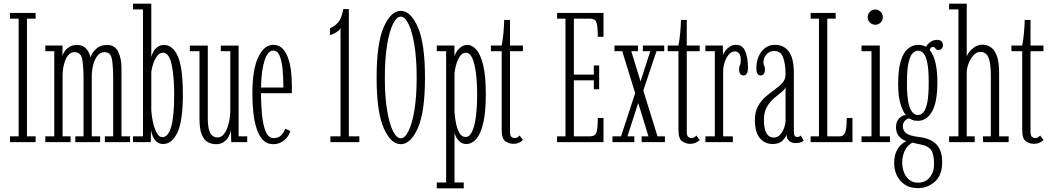

<svg xmlns="http://www.w3.org/2000/svg" viewBox="-20 -770 5691 1040"><path d="M34 0V-31.5H81V-669H34V-700H173V-669H126V-31.5H173V0Z M225.5 0V-31.5H274V-492.5H225.5V-523.5H318.5V-466Q320 -476 329 -490.2Q338 -504.5 355.2 -515.5Q372.5 -526.5 398 -526.5Q425 -526.5 440.8 -512Q456.5 -497.5 463.2 -480.8Q470 -464 470.5 -458Q474.5 -480 498.5 -503.2Q522.5 -526.5 560.5 -526.5Q602.5 -526.5 620.2 -489.8Q638 -453 638 -402.5V-31.5H684.5V0H548V-31.5H593V-342Q593 -408.5 586.5 -448Q580 -487.5 546.5 -487.5Q523 -487.5 507.8 -468Q492.5 -448.5 485 -419.2Q477.5 -390 477 -360V-31.5H522.5V0H388V-31.5H432.5V-342Q432.5 -408.5 425.5 -448Q418.5 -487.5 384.5 -487.5Q361 -487.5 346.8 -467.8Q332.5 -448 325.8 -418.2Q319 -388.5 319 -358.5V-31.5H362.5V0Z M864 10Q841 10 827.2 -3.2Q813.5 -16.5 806.5 -34.2Q799.5 -52 798 -65.5L796.5 0H700.5V-31.5H754.5V-719H700.5V-750H799.5V-461.5Q802 -471.5 809.5 -487Q817 -502.5 831.8 -514.5Q846.5 -526.5 869.5 -526.5Q915.5 -526.5 943 -465.5Q970.5 -404.5 970.5 -259Q970.5 -114 941 -52Q911.5 10 864 10ZM859.5 -27Q923.5 -27 923.5 -256.5Q923.5 -358.5 909.5 -421.5Q895.5 -484.5 862.5 -484.5Q845 -484.5 831.8 -467.2Q818.5 -450 810.2 -426Q802 -402 799.5 -381V-171.5Q801.5 -141 808.8 -107.5Q816 -74 828.8 -50.5Q841.5 -27 859.5 -27Z M1150.5 11Q1127 11 1106.5 0.5Q1086 -10 1073.2 -40Q1060.5 -70 1060.5 -128V-492.5H1008.5V-523H1105.5V-132Q1105.5 -87.5 1112.8 -64.5Q1120 -41.5 1132.2 -33.5Q1144.5 -25.5 1158.5 -25.5Q1181 -25.5 1196.2 -47.8Q1211.5 -70 1219.5 -104.8Q1227.5 -139.5 1227.5 -176.5V-492.5H1176V-523H1272.5V-31.5H1319V0H1232.5L1231 -65Q1228.5 -49.5 1219.2 -31.8Q1210 -14 1193 -1.5Q1176 11 1150.5 11Z M1460 11Q1425.5 11 1403.2 -13Q1381 -37 1368.8 -76.8Q1356.5 -116.5 1351.8 -165Q1347 -213.5 1347 -262.5Q1347 -391.5 1378.2 -459.2Q1409.5 -527 1460.5 -527Q1490.5 -527 1510 -507.2Q1529.5 -487.5 1540.8 -454.8Q1552 -422 1556.5 -383.2Q1561 -344.5 1561 -306.5Q1561 -296 1561 -285.5Q1561 -275 1560.5 -265H1393.5Q1394 -201.5 1399.5 -146Q1405 -90.5 1419.8 -56.2Q1434.5 -22 1462.5 -22Q1490.5 -22 1505.2 -39.2Q1520 -56.5 1525 -73L1552.5 -60Q1545 -31.5 1519.5 -10.2Q1494 11 1460 11ZM1460.5 -496Q1430.5 -496 1413 -442.2Q1395.5 -388.5 1394 -296H1515Q1515 -351.5 1510.5 -396.8Q1506 -442 1494.2 -469Q1482.5 -496 1460.5 -496Z M1769.5 0V-31.5H1824.5V-619Q1821 -607 1800.8 -594.8Q1780.5 -582.5 1767.5 -579.5V-617Q1790 -625 1810.8 -647.8Q1831.5 -670.5 1839 -721H1869.5V-31.5H1926.5V0Z M2151 11Q2097 11 2058.5 -76Q2020 -163 2020 -349Q2020 -535.5 2058.5 -623.2Q2097 -711 2151 -711Q2204.5 -711 2243.2 -623.2Q2282 -535.5 2282 -349Q2282 -163 2243.2 -76Q2204.5 11 2151 11ZM2151 -21Q2173.5 -21 2193.2 -61Q2213 -101 2225 -174.5Q2237 -248 2237 -349Q2237 -450 2225 -524.2Q2213 -598.5 2193.2 -639.2Q2173.5 -680 2151 -680Q2128 -680 2108.2 -639.5Q2088.5 -599 2076.5 -524.8Q2064.5 -450.5 2064.5 -349Q2064.5 -247.5 2076.5 -174Q2088.5 -100.5 2108.2 -60.8Q2128 -21 2151 -21Z M2346 250V218.5H2396.5V-492.5H2346V-523.5H2441.5V-465Q2444 -475 2453 -489.5Q2462 -504 2476.8 -515.2Q2491.5 -526.5 2512 -526.5Q2538.5 -526.5 2561.2 -500Q2584 -473.5 2597.8 -414.8Q2611.5 -356 2611.5 -259Q2611.5 -162.5 2597.5 -103.2Q2583.5 -44 2559.5 -17Q2535.5 10 2506 10Q2486 10 2472.2 -1.5Q2458.5 -13 2450.8 -27.8Q2443 -42.5 2442 -53V218.5H2492V250ZM2502 -28Q2523.5 -28 2537.5 -58Q2551.5 -88 2558 -140Q2564.5 -192 2564.5 -257.5Q2564.5 -322.5 2558 -373.8Q2551.5 -425 2538.2 -454.8Q2525 -484.5 2504.5 -484.5Q2484.5 -484.5 2471.5 -465.5Q2458.5 -446.5 2451.2 -420.8Q2444 -395 2442 -374.5V-165Q2443.5 -135 2449.8 -103.2Q2456 -71.5 2468.5 -49.8Q2481 -28 2502 -28Z M2760.5 9Q2737.5 9 2717.5 -4.8Q2697.5 -18.5 2697.5 -65V-492.5H2639V-523.5H2697.5Q2703 -550 2706.8 -589.8Q2710.5 -629.5 2711 -662H2742.5V-523.5H2812.5V-492.5H2742.5V-56.5Q2742.5 -35 2750.5 -28.5Q2758.5 -22 2767 -22Q2777.5 -22 2784 -26.5Q2790.5 -31 2794.5 -36L2813 -11.5Q2805.5 -3.5 2791.5 2.8Q2777.5 9 2760.5 9Z M2997.5 0V-31.5H3043V-669H2997.5V-700H3249V-570.5H3218Q3218 -631.5 3210.2 -650.2Q3202.5 -669 3175 -669H3088.5V-366H3196.5V-415.5H3225.5V-286.5H3196.5V-335H3088.5V-31.5H3175Q3202.5 -31.5 3210.2 -50.8Q3218 -70 3218 -131H3249V0Z M3297.5 0V-31.5H3344L3420.5 -265.5L3350.5 -492.5H3308.5V-523.5H3435.5V-492.5H3399.5L3449.5 -329L3502.5 -492.5H3462V-523.5H3578V-492.5H3536L3464.5 -280L3541.5 -31.5H3581.5V0H3455.5V-31.5H3492.5L3437 -212L3378.5 -31.5H3416V0Z M3718 9Q3695 9 3675 -4.8Q3655 -18.5 3655 -65V-492.5H3596.5V-523.5H3655Q3660.5 -550 3664.2 -589.8Q3668 -629.5 3668.5 -662H3700V-523.5H3770V-492.5H3700V-56.5Q3700 -35 3708 -28.5Q3716 -22 3724.5 -22Q3735 -22 3741.5 -26.5Q3748 -31 3752 -36L3770.5 -11.5Q3763 -3.5 3749 2.8Q3735 9 3718 9Z M3801 0V-31.5H3852V-492.5H3801V-523.5H3895L3896.5 -471.5Q3897 -476.5 3905.5 -490Q3914 -503.5 3929.8 -515.2Q3945.5 -527 3968 -527Q4002.5 -527 4017 -491.5Q4031.5 -456 4031.5 -403.5Q4031.5 -361.5 4007 -361.5Q3983.5 -361.5 3983.5 -395Q3983.5 -409 3988 -417Q3992.5 -425 3992.5 -445Q3992.5 -469.5 3983.5 -480.5Q3974.5 -491.5 3961.5 -491.5Q3941.5 -491.5 3927 -474Q3912.5 -456.5 3904.8 -431.5Q3897 -406.5 3897 -383V-31.5H3949.5V0Z M4165 10Q4122 10 4095.5 -22.2Q4069 -54.5 4069 -119Q4069 -164 4085.8 -194.5Q4102.5 -225 4127.2 -246.2Q4152 -267.5 4176.8 -285Q4201.5 -302.5 4218.2 -321.5Q4235 -340.5 4235 -367Q4235 -424.5 4221.8 -459.2Q4208.5 -494 4174.5 -494Q4149 -494 4132.2 -475.8Q4115.5 -457.5 4115.5 -434.5Q4115.5 -419 4119.5 -413.2Q4123.5 -407.5 4123.5 -393.5Q4123.5 -379.5 4117.8 -370.5Q4112 -361.5 4100 -361.5Q4077 -361.5 4077 -400Q4077 -454 4104.8 -490.5Q4132.5 -527 4178.5 -527Q4224.5 -527 4252.2 -491.8Q4280 -456.5 4280 -373V-60Q4280 -41 4284.8 -34.5Q4289.5 -28 4298.5 -28Q4305.5 -28 4310.2 -30.5Q4315 -33 4317.5 -36L4333 -8.5Q4320 5 4289 5Q4268.5 5 4255 -6.5Q4241.5 -18 4240.5 -40.5Q4235.5 -26 4218.5 -8Q4201.5 10 4165 10ZM4171.5 -25Q4192.5 -25 4206.8 -41.5Q4221 -58 4228 -79.2Q4235 -100.5 4235 -115.5V-301.5Q4234 -287.5 4216.2 -273.5Q4198.5 -259.5 4175.5 -240.5Q4152.5 -221.5 4135.2 -193Q4118 -164.5 4118 -121Q4118 -25 4171.5 -25Z M4371 0V-31.5H4416V-669H4371V-700H4506.5V-669H4461V-31.5H4529Q4548 -31.5 4557.2 -50.8Q4566.5 -70 4566.5 -131H4597.5V0Z M4722 -636Q4704 -636 4692 -648Q4680 -660 4680 -677Q4680 -694 4692 -706.2Q4704 -718.5 4722 -718.5Q4738 -718.5 4750 -706.2Q4762 -694 4762 -677Q4762 -660 4750 -648Q4738 -636 4722 -636ZM4646.5 0V-31.5H4700.5V-492.5H4646.5V-523.5H4745.5V-31.5H4800.5V0Z M4952.5 249Q4909.5 249 4880.8 229.8Q4852 210.5 4837.8 180Q4823.5 149.5 4823.5 115.5Q4823.5 75 4835.5 50Q4847.5 25 4863 12Q4878.5 -1 4889 -5.5Q4882.5 -7 4869.2 -14.5Q4856 -22 4844.8 -38Q4833.5 -54 4833.5 -81.5Q4833.5 -112 4850.2 -128.8Q4867 -145.5 4881 -146Q4886.5 -146.5 4888 -146Q4874.5 -158 4859.8 -200.2Q4845 -242.5 4845 -315.5Q4845 -394.5 4859.5 -440.8Q4874 -487 4898.8 -507Q4923.5 -527 4954.5 -527Q4978 -527 4996 -516Q5005 -533.5 5021.2 -543.8Q5037.5 -554 5054.5 -554Q5072.5 -554 5080 -546.2Q5087.5 -538.5 5087.5 -525Q5087.5 -514 5081 -506.8Q5074.5 -499.5 5063.5 -499.5Q5050.5 -499.5 5047 -507.5Q5043.5 -515.5 5033 -515.5Q5019 -515.5 5016.5 -498Q5037.5 -473 5047.5 -428.8Q5057.5 -384.5 5057.5 -325.5Q5057.5 -215.5 5028.2 -165.5Q4999 -115.5 4951.5 -115.5Q4931.5 -115.5 4920.8 -120.8Q4910 -126 4908.5 -127Q4906.5 -128 4904.5 -128Q4893.5 -128 4882 -116.2Q4870.5 -104.5 4870.5 -86.5Q4870.5 -61.5 4889 -47.8Q4907.5 -34 4957.5 -28Q5023 -20 5053.2 13Q5083.5 46 5083.5 107.5Q5083.5 178.5 5044.2 213.8Q5005 249 4952.5 249ZM4951.5 -147Q4968 -147 4981.2 -161.2Q4994.5 -175.5 5002.5 -213.5Q5010.5 -251.5 5010.5 -323.5Q5010.5 -393 5002.8 -430.2Q4995 -467.5 4982 -481.5Q4969 -495.5 4953.5 -495.5Q4937 -495.5 4923.2 -481.2Q4909.5 -467 4901 -429.2Q4892.5 -391.5 4892.5 -320.5Q4892.5 -250 4901 -212.5Q4909.5 -175 4923 -161Q4936.5 -147 4951.5 -147ZM4952.5 219.5Q4991.5 219.5 5015.5 191.2Q5039.5 163 5039.5 119.5Q5039.5 66.5 5023.8 43.5Q5008 20.5 4969.5 13Q4954 10 4940.5 7Q4927 4 4922 2.5Q4893 18.5 4880 48Q4867 77.5 4867 111.5Q4867 137.5 4876.2 162.5Q4885.5 187.5 4904.5 203.5Q4923.5 219.5 4952.5 219.5Z M5121 0V-31.5H5171.5V-719H5121V-750H5216.5V-462Q5218 -471.5 5229.2 -487.2Q5240.5 -503 5259.5 -515.5Q5278.5 -528 5302.5 -528Q5323.5 -528 5344.2 -516Q5365 -504 5378.5 -470.5Q5392 -437 5392 -371.5V-31.5H5443.5V0H5304.5V-31.5H5347V-359.5Q5347 -430 5333.8 -459.5Q5320.5 -489 5290 -489Q5270.5 -489 5254 -471.5Q5237.5 -454 5227.2 -428.2Q5217 -402.5 5216.5 -378V-31.5H5259.5V0Z M5580 9Q5557 9 5537 -4.8Q5517 -18.5 5517 -65V-492.5H5458.5V-523.5H5517Q5522.5 -550 5526.2 -589.8Q5530 -629.5 5530.5 -662H5562V-523.5H5632V-492.5H5562V-56.5Q5562 -35 5570 -28.5Q5578 -22 5586.5 -22Q5597 -22 5603.5 -26.5Q5610 -31 5614 -36L5632.5 -11.5Q5625 -3.5 5611 2.8Q5597 9 5580 9Z"/></svg>

Font: Imbue 10pt ExtraLight
Style: Regular
Weight: 200
Designer: Tyler Finck
Foundry: Etcetera Type Company
Version: Version 1.102; ttfautohint (v1.8.3)